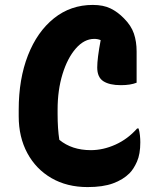

<svg xmlns="http://www.w3.org/2000/svg" viewBox="-20 -740 640 780"><path d="M336 20Q252 20 189 -16.5Q126 -53 91 -118Q56 -183 56 -268V-294Q56 -419 93.5 -515Q131 -611 199 -665.5Q267 -720 357 -720Q400 -720 429.5 -705.5Q459 -691 484 -665Q513 -636 524 -603.5Q535 -571 535 -531V-404Q510 -394 471 -394Q425 -394 400 -410Q375 -426 375 -466Q375 -503 389 -577Q377 -582 363 -582Q322 -582 288 -543Q254 -504 234 -439Q214 -374 214 -295V-277Q214 -217 221 -172Q272 -130 349 -130Q399 -130 449 -152.5Q499 -175 537 -218H543Q547 -205 548.5 -190Q550 -175 550 -162Q550 -114 536.5 -83.5Q523 -53 506 -36Q480 -10 439 5Q398 20 336 20Z"/></svg>

Font: Recursive Sn Csl St XBd
Style: Regular
Weight: 800
Version: Version 1.085;hotconv 1.1.0;makeotfexe 2.6.0; ttfautohint (v